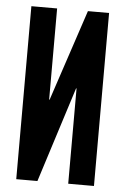

<svg xmlns="http://www.w3.org/2000/svg" viewBox="-52 -757 511 795"><g transform="rotate(5 203.5 -359.5)"><path d="M369 -719V0H262V-396H260L134 0H46V-719H153V-340H155L281 -719Z"/></g></svg>

Font: Osterbar
Style: Regular
Weight: 500
Width: 3
Designer: Peter Wiegel, Basierend auf Erbar schmal-halbfette Grotesk v. Jacob Erbar
Foundry: Peter Wiegel
Version: Version 1.0